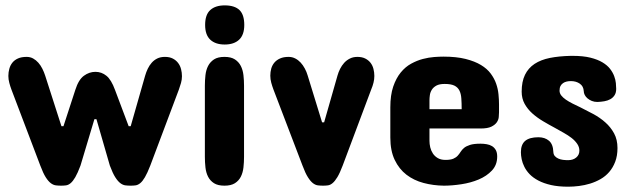

<svg xmlns="http://www.w3.org/2000/svg" viewBox="-20 -704 2397 728"><path d="M341.8 -431.6Q365.2 -431.6 383.5 -416.7Q401.9 -401.9 416 -363.3L467.8 -225.6H475.6L530.3 -417Q534.2 -430.7 540.3 -443.4Q546.4 -456.1 555.2 -466.1Q564 -476.1 576.2 -482.2Q588.4 -488.3 605.5 -488.3Q623 -488.3 635.3 -481.9Q647.5 -475.6 655.3 -465.3Q663.1 -455.1 666.5 -441.9Q669.9 -428.7 669.9 -415Q669.9 -401.9 666.3 -389.4Q662.6 -377 658.2 -364.3L549.8 -76.2Q538.6 -47.4 529.5 -32Q520.5 -16.6 511.7 -9.5Q502.9 -2.4 494.1 -1.2Q485.4 0 475.6 0Q464.8 0 455.3 -1.2Q445.8 -2.4 436.3 -9.5Q426.8 -16.6 417 -32Q407.2 -47.4 396.5 -76.2L345.7 -252H337.9L285.2 -76.2Q274.4 -47.4 265.4 -32Q256.3 -16.6 247.8 -9.5Q239.3 -2.4 230.5 -1.2Q221.7 0 211.9 0Q201.2 0 191.7 -1.2Q182.1 -2.4 172.6 -9.5Q163.1 -16.6 153.3 -32Q143.6 -47.4 132.8 -76.2L23.4 -364.3Q19 -376 15.4 -389.4Q11.7 -402.8 11.7 -416Q11.7 -430.2 15.4 -443.4Q19 -456.5 27.1 -466.6Q35.2 -476.6 48.3 -482.4Q61.5 -488.3 81.1 -488.3Q94.7 -488.3 105.7 -482.2Q116.7 -476.1 125.5 -466.1Q134.3 -456.1 140.6 -443.4Q147 -430.7 151.4 -417L212.9 -225.6H220.7L265.6 -363.3Q277.8 -401.9 298.1 -416.7Q318.4 -431.6 341.8 -431.6Z M756.8 -378.9Q756.8 -399.4 759 -418.9Q761.2 -438.5 769 -453.9Q776.9 -469.2 791.5 -478.8Q806.2 -488.3 831.1 -488.3Q856 -488.3 870.6 -478.8Q885.3 -469.2 893.1 -453.9Q900.9 -438.5 903.1 -418.9Q905.3 -399.4 905.3 -378.9V-109.4Q905.3 -88.9 903.1 -69.1Q900.9 -49.3 893.1 -33.9Q885.3 -18.6 870.6 -9.3Q856 0 831.1 0Q806.2 0 791.5 -9.3Q776.9 -18.6 769 -33.9Q761.2 -49.3 759 -69.1Q756.8 -88.9 756.8 -109.4ZM906.2 -609.4Q906.2 -571.8 886.7 -553.5Q867.2 -535.2 832 -535.2Q796.9 -535.2 777.3 -553.5Q757.8 -571.8 757.8 -609.4Q757.8 -648.4 777.3 -666Q796.9 -683.6 832 -683.6Q869.6 -683.6 887.9 -666Q906.2 -648.4 906.2 -609.4Z M1279.3 -76.2Q1268.6 -47.9 1259.3 -32.5Q1250 -17.1 1241.2 -9.8Q1232.4 -2.4 1223.6 -1.2Q1214.8 0 1205.1 0Q1194.3 0 1185.1 -1.2Q1175.8 -2.4 1166.5 -9.5Q1157.2 -16.6 1147.5 -32Q1137.7 -47.4 1127 -76.2L1016.6 -365.2Q1012.2 -377 1008.5 -390.4Q1004.9 -403.8 1004.9 -417Q1004.9 -431.2 1008.5 -444.1Q1012.2 -457 1020.5 -466.8Q1028.8 -476.6 1042 -482.4Q1055.2 -488.3 1074.2 -488.3Q1087.9 -488.3 1099.4 -482.4Q1110.8 -476.6 1119.9 -466.8Q1128.9 -457 1135.7 -444.3Q1142.6 -431.6 1146.5 -418L1201.2 -240.2H1209L1259.8 -418Q1263.2 -430.2 1269.5 -442.9Q1275.9 -455.6 1284.9 -465.6Q1293.9 -475.6 1306.4 -481.9Q1318.8 -488.3 1335 -488.3Q1352.5 -488.3 1364.7 -482.2Q1377 -476.1 1384.8 -466.1Q1392.6 -456.1 1396 -442.9Q1399.4 -429.7 1399.4 -416Q1399.4 -403.3 1396.2 -390.6Q1393.1 -377.9 1387.7 -365.2Z M1872.1 -278.3Q1872.1 -270.5 1871.1 -260Q1870.1 -249.5 1863.5 -240Q1856.9 -230.5 1842.8 -223.6Q1828.6 -216.8 1802.7 -216.8H1608.4V-169.9Q1608.4 -158.2 1611.3 -145.5Q1614.3 -132.8 1621.3 -122.1Q1628.4 -111.3 1640.1 -104.5Q1651.9 -97.7 1668.9 -97.7Q1688.5 -97.7 1699 -102.3Q1709.5 -106.9 1715.6 -113.8Q1721.7 -120.6 1726.6 -128.4Q1731.4 -136.2 1739.5 -143.1Q1747.6 -149.9 1762 -154.5Q1776.4 -159.2 1801.8 -159.2Q1814 -159.2 1825.4 -157.2Q1836.9 -155.3 1845.7 -149.9Q1854.5 -144.5 1859.9 -135Q1865.2 -125.5 1865.2 -110.4Q1865.2 -78.6 1845.2 -57.4Q1825.2 -36.1 1794.9 -23.4Q1764.6 -10.7 1729.2 -5.4Q1693.8 0 1663.1 0Q1622.6 -0.5 1585.9 -10.3Q1549.3 -20 1521.2 -41.5Q1493.2 -63 1476.6 -97.7Q1460 -132.3 1460 -182.6V-296.9Q1460 -343.3 1470.9 -375.5Q1481.9 -407.7 1499.5 -429.2Q1517.1 -450.7 1539.1 -462.6Q1561 -474.6 1583.5 -480.5Q1606 -486.3 1626.2 -487.8Q1646.5 -489.3 1661.1 -489.3Q1710.4 -489.3 1745.4 -480.5Q1780.3 -471.7 1803.7 -457.5Q1827.1 -443.4 1840.8 -424.8Q1854.5 -406.2 1861.3 -386.5Q1868.2 -366.7 1870.1 -346.4Q1872.1 -326.2 1872.1 -308.6ZM1608.4 -290H1730.5Q1730.5 -313 1729.2 -330.8Q1728 -348.6 1721.9 -360.8Q1715.8 -373 1702.9 -379.4Q1689.9 -385.7 1666 -385.7Q1646 -385.7 1634.5 -379.4Q1623 -373 1617.2 -363.5Q1611.3 -354 1609.9 -343.3Q1608.4 -332.5 1608.4 -324.2Z M2101.6 -360.4Q2101.6 -350.6 2107.9 -342.3Q2114.3 -334 2125.2 -326.4Q2136.2 -318.8 2150.6 -311.5Q2165 -304.2 2180.7 -296.9Q2204.6 -285.2 2229.5 -271.7Q2254.4 -258.3 2274.9 -240.2Q2295.4 -222.2 2308.3 -198.5Q2321.3 -174.8 2321.3 -142.6Q2321.3 -113.3 2312.7 -90.8Q2304.2 -68.4 2290 -52Q2275.9 -35.6 2257.1 -24.9Q2238.3 -14.2 2217.5 -7.8Q2196.8 -1.5 2175.3 1.2Q2153.8 3.9 2134.8 3.9Q2097.2 3.9 2069.3 -2.4Q2041.5 -8.8 2021.5 -19.3Q2001.5 -29.8 1988.5 -43.2Q1975.6 -56.6 1968.3 -71.3Q1960.9 -85.9 1958 -100.3Q1955.1 -114.7 1955.1 -127Q1955.1 -156.2 1971.4 -169.9Q1987.8 -183.6 2021.5 -183.6Q2045.9 -183.6 2061.5 -170.4Q2077.1 -157.2 2078.1 -127.9Q2078.6 -118.2 2083.7 -112.3Q2088.9 -106.4 2096.9 -102.8Q2105 -99.1 2114.7 -97.9Q2124.5 -96.7 2133.8 -96.7Q2152.8 -96.7 2164.8 -106.7Q2176.8 -116.7 2176.8 -132.8Q2176.8 -146.5 2168.7 -158.4Q2160.6 -170.4 2147.5 -180.7Q2134.3 -190.9 2117.4 -200.4Q2100.6 -210 2083 -219.7Q2061 -231.4 2038.8 -244.6Q2016.6 -257.8 1998.5 -273.9Q1980.5 -290 1969.2 -310.3Q1958 -330.6 1958 -356.4Q1958 -394.5 1970.5 -420.2Q1982.9 -445.8 2006.8 -461.7Q2030.8 -477.5 2065.2 -484.4Q2099.6 -491.2 2143.6 -492.2H2151.4Q2190.9 -492.2 2218.5 -485.4Q2246.1 -478.5 2264.4 -467.5Q2282.7 -456.5 2293.2 -442.9Q2303.7 -429.2 2308.8 -415.3Q2314 -401.4 2315.2 -388.7Q2316.4 -376 2316.4 -367.2Q2316.4 -352.5 2310.3 -343Q2304.2 -333.5 2294.2 -327.9Q2284.2 -322.3 2271.5 -320.1Q2258.8 -317.9 2245.1 -317.4Q2233.4 -317.4 2223.9 -321.3Q2214.4 -325.2 2207.5 -331.1Q2200.7 -336.9 2197 -344.2Q2193.4 -351.6 2193.4 -358.4Q2192.4 -377 2178.5 -386.7Q2164.6 -396.5 2144.5 -396.5Q2136.2 -396.5 2128.7 -394.8Q2121.1 -393.1 2115 -388.9Q2108.9 -384.8 2105.2 -377.9Q2101.6 -371.1 2101.6 -360.4Z"/></svg>

Font: Concert One
Style: Regular
Weight: 400
Version: Version 1.003